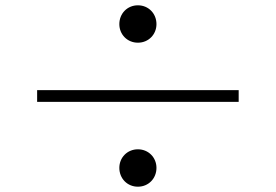

<svg xmlns="http://www.w3.org/2000/svg" viewBox="-20 -730 1040 724"><path d="M430 -639C430 -600 460 -569 500 -569C540 -569 570 -600 570 -639C570 -679 540 -710 500 -710C460 -710 430 -679 430 -639ZM880 -346V-390H120V-346ZM430 -97C430 -57 460 -26 500 -26C540 -26 570 -57 570 -97C570 -136 540 -167 500 -167C460 -167 430 -136 430 -97Z"/></svg>

Font: Source Han Serif SC Medium
Style: Regular
Weight: 500
Designer: Ryoko NISHIZUKA 西塚涼子 (kana & ideographs); Frank Grießhammer (Latin, Greek & Cyrillic); Wenlong ZHANG 张文龙 (bopomofo); San
Foundry: Adobe
Version: Version 2.003;hotconv 1.1.1;makeotfexe 2.6.0